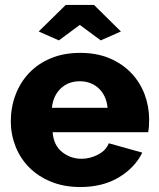

<svg xmlns="http://www.w3.org/2000/svg" viewBox="-20 -750 644 780"><path d="M23.9 -256.8Q23.9 -314 43 -364.5Q62 -415 97.9 -453.1Q133.8 -491.2 186.3 -513.2Q238.8 -535.2 306.2 -535.2Q373 -535.2 425 -513.2Q477.1 -491.2 512.9 -453.6Q548.8 -416 567.4 -366.9Q585.9 -317.9 585.9 -264.2Q585.9 -250 585 -236.6Q584 -223.1 582 -212.9H193.8Q197.8 -159.7 232.4 -132.3Q267.1 -105 311 -105Q346.2 -105 378.7 -122.1Q411.1 -139.2 421.9 -168L558.1 -129.9Q527.3 -67.9 462.2 -29.1Q397 9.8 306.2 9.8Q240.2 9.8 187.5 -11.7Q134.8 -33.2 98.4 -70.1Q62 -106.9 43 -155.5Q23.9 -204.1 23.9 -256.8ZM137.2 -622.1 247.1 -730H361.8L471.2 -622.1L389.2 -585.9L304.2 -648.9L219.2 -585.9ZM190.9 -312H417Q412.1 -361.8 381.1 -390.9Q350.1 -419.9 304.2 -419.9Q257.3 -419.9 226.6 -390.4Q195.8 -360.8 190.9 -312Z"/></svg>

Font: Raleway ExtraBold
Style: Regular
Weight: 800
Designer: Matt McInerney, Pablo Impallari, Rodrigo Fuenzalida
Foundry: Matt McInerney, Pablo Impallari, Rodrigo Fuenzalida
Version: Version 3.000g; ttfautohint (v1.5) -l 8 -r 28 -G 28 -x 14 -D